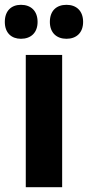

<svg xmlns="http://www.w3.org/2000/svg" viewBox="-46 -777 365 797"><path d="M-26 -686C-26 -640 2 -616 41 -616C82 -616 110 -641 110 -686C110 -732 82 -757 41 -757C2 -757 -26 -733 -26 -686ZM161 -686C161 -641 189 -616 230 -616C271 -616 299 -641 299 -686C299 -732 271 -757 230 -757C189 -757 161 -733 161 -686ZM212 0V-549H61V0Z"/></svg>

Font: Noto Sans Malayalam Condensed ExtraBold
Style: Regular
Weight: 800
Width: 3
Designer: Jelle Bosma - Monotype Design Team
Foundry: Monotype Imaging Inc.
Version: Version 2.104